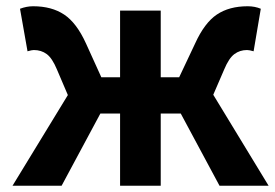

<svg xmlns="http://www.w3.org/2000/svg" viewBox="-20 -594 879 614"><path d="M662 -291 839 0H682L558 -231H494V0H364V-231H301L177 0H20L197 -290L162 -372Q147 -408 129.5 -421Q112 -434 88 -434Q82 -434 68 -430L44 -566Q65 -574 86 -574Q145 -574 185 -547.5Q225 -521 255 -455L304 -347H364V-560H494V-347H553L604 -455Q634 -521 673.5 -547.5Q713 -574 772 -574Q795 -574 814 -566L791 -430Q777 -434 770 -434Q747 -434 729.5 -421Q712 -408 697 -372Z"/></svg>

Font: NotoSansHansBold
Style: Bold
Weight: 700
Designer: Ryoko NISHIZUKA  (kana & ideographs); Paul D. Hunt (Latin, Greek & Cyrillic); Wenlong ZHANG  (bopomofo); Sandoll Communi
Foundry: Adobe Systems Incorporated
Version: Version 1.00;December 8, 2021;FontCreator 13.0.0.2675 64-bit